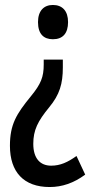

<svg xmlns="http://www.w3.org/2000/svg" viewBox="-20 -564 373 773"><path d="M254 -475C254 -520 231 -544 193 -544C157 -544 133 -521 133 -475C133 -427 156 -406 193 -406C233 -406 254 -430 254 -475ZM233 -293V-324H156V-304C156 -254 145 -226 104 -176C46 -105 20 -63 20 23C20 129 76 189 180 189C230 189 277 173 323 139L288 64C253 89 223 103 186 103C141 103 114 73 114 15C114 -40 132 -76 178 -132C220 -183 233 -226 233 -293Z"/></svg>

Font: Noto Sans Armenian ExtraCondensed Medium
Style: Regular
Weight: 500
Width: 2
Designer: Monotype Design Team
Foundry: Monotype Imaging Inc.
Version: Version 2.008